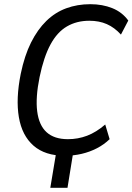

<svg xmlns="http://www.w3.org/2000/svg" viewBox="-20 -734 632 916"><path d="M220 162 253 -36H334L302 162ZM289 9Q195 9 140 -39Q85 -87 70 -175Q55 -263 79 -382Q97 -469 128 -531Q159 -593 201 -634Q243 -675 296 -694.5Q349 -714 411 -714Q469 -714 516 -695Q563 -676 592 -636L557 -569Q526 -603 489.5 -619Q453 -635 406 -635Q346 -635 299.5 -608Q253 -581 221 -522Q189 -463 169 -367Q149 -269 157.5 -202.5Q166 -136 202.5 -103Q239 -70 304 -70Q352 -70 395.5 -86.5Q439 -103 482 -140L503 -70Q476 -44 442 -26.5Q408 -9 369.5 0Q331 9 289 9Z"/></svg>

Font: Nunito Sans 10pt Condensed Medium
Style: Italic
Weight: 500
Width: 3
Italic angle: -9°
Designer: Vernon Adams
Foundry: Vernon Adams
Version: Version 3.101;gftools[0.9.27]